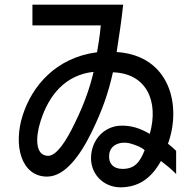

<svg xmlns="http://www.w3.org/2000/svg" viewBox="-20 -737 842 823"><path d="M119 -628H412C408 -583 401 -542 396 -513C219 -490 118 -368 78 -245C35 -114 71 21 183 20C257 19 322 -66 374 -173C419 -266 444 -337 464 -427C607 -423 662 -304 622 -163C581 -187 541 -201 492 -198C433 -194 379 -148 371 -75C362 8 425 67 498 66C570 65 626 32 670 -47C691 -31 716 -11 735 9V-90C728 -98 716 -108 700 -121C759 -282 710 -499 480 -514C491 -583 501 -652 508 -717H119ZM154 -218C190 -332 262 -416 381 -429C368 -371 343 -295 302 -212C265 -134 223 -69 186 -69C131 -70 131 -146 154 -218ZM448 -74C452 -118 499 -134 542 -121C566 -114 588 -105 600 -93C579 -40 556 -13 505 -13C465 -13 444 -38 448 -74Z"/></svg>

Font: コーポレート・ロゴ ver3 Medium
Style: Regular
Weight: 500
Designer: [KANA_main] LOGOTYPE.JP [Source Han Sans] Ryoko NISHIZUKA 西塚涼子 (kana, bopomofo & ideographs); Paul D. Hunt (Latin, Greek
Version: Version 12.001;FEAKit 1.0